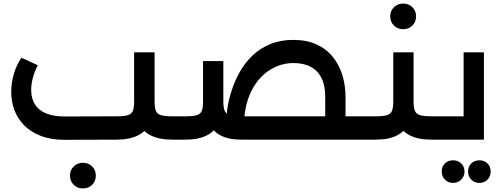

<svg xmlns="http://www.w3.org/2000/svg" viewBox="-20 -784 2805 1078"><path d="M343 1Q266 1 209 -21Q152 -43 115 -81Q78 -119 60.5 -167Q43 -215 43 -268Q43 -317 57 -366.5Q71 -416 100 -460L192 -418Q173 -380 164 -345Q155 -310 155 -280Q155 -231 176.5 -197.5Q198 -164 239.5 -147Q281 -130 342 -130L635 -131Q677 -131 698 -137.5Q719 -144 726 -162Q733 -180 733 -214V-490H848V-214Q848 -143 825 -95.5Q802 -48 755 -24Q708 0 635 0ZM946 0Q873 0 826 -24Q779 -48 756 -95.5Q733 -143 733 -214H848Q848 -180 855 -162Q862 -144 883 -137.5Q904 -131 946 -131H970V0ZM970 0V-131Q980 -131 985 -113Q990 -95 990 -66Q990 -36 985 -18Q980 0 970 0ZM445 274Q415 274 394 253.5Q373 233 373 202Q373 171 394 150.5Q415 130 445 130Q477 130 497.5 150.5Q518 171 518 202Q518 233 497.5 253.5Q477 274 445 274Z M1865 0V-131H2038V0ZM970 0Q959 0 954.5 -18Q950 -36 950 -67Q950 -96 954.5 -113.5Q959 -131 970 -131ZM1806 0V-240Q1806 -303 1785.5 -345Q1765 -387 1725 -408.5Q1685 -430 1628 -430Q1581 -430 1539 -413.5Q1497 -397 1462.5 -367Q1428 -337 1402.5 -293.5Q1377 -250 1363.5 -196.5Q1350 -143 1350 -80H1249Q1249 -123 1256.5 -174.5Q1264 -226 1282 -280Q1300 -334 1328.5 -384Q1357 -434 1399 -473.5Q1441 -513 1497.5 -536.5Q1554 -560 1626 -560Q1702 -560 1757.5 -534.5Q1813 -509 1849 -464Q1885 -419 1902.5 -361.5Q1920 -304 1920 -240V0ZM970 0V-131H1022Q1064 -131 1085 -137.5Q1106 -144 1113 -162Q1120 -180 1120 -214V-441H1234V-214Q1234 -143 1211 -95.5Q1188 -48 1141.5 -24Q1095 0 1022 0ZM1332 0Q1263 0 1218 -24Q1173 -48 1151.5 -95.5Q1130 -143 1130 -214H1234Q1234 -180 1241.5 -162Q1249 -144 1270 -137.5Q1291 -131 1332 -131H1920V0ZM2038 0V-131Q2049 -131 2053.5 -113Q2058 -95 2058 -66Q2058 -36 2053.5 -18Q2049 0 2038 0Z M2038 0V-131H2090Q2132 -131 2153 -137.5Q2174 -144 2181 -162Q2188 -180 2188 -214V-490H2302V-214Q2302 -143 2279 -95.5Q2256 -48 2209.5 -24Q2163 0 2090 0ZM2400 0Q2328 0 2281 -24Q2234 -48 2211 -95.5Q2188 -143 2188 -214H2302Q2302 -180 2309.5 -162Q2317 -144 2338 -137.5Q2359 -131 2400 -131H2440V0ZM2440 0V-131Q2451 -131 2455.5 -113Q2460 -95 2460 -66Q2460 -36 2455.5 -18Q2451 0 2440 0ZM2038 0Q2027 0 2022.5 -18Q2018 -36 2018 -67Q2018 -96 2022.5 -113.5Q2027 -131 2038 -131ZM2243 -620Q2213 -620 2192 -640.5Q2171 -661 2171 -692Q2171 -723 2192 -743.5Q2213 -764 2243 -764Q2275 -764 2295.5 -743.5Q2316 -723 2316 -692Q2316 -661 2295.5 -640.5Q2275 -620 2243 -620Z M2583 -490H2697V0H2440V-131H2583ZM2440 0Q2429 0 2424.5 -18Q2420 -36 2420 -67Q2420 -96 2424.5 -113.5Q2429 -131 2440 -131ZM2671 243Q2644 243 2626 224.5Q2608 206 2608 179Q2608 151 2626 133.5Q2644 116 2671 116Q2699 116 2717 133.5Q2735 151 2735 179Q2735 206 2717 224.5Q2699 243 2671 243ZM2524 243Q2496 243 2478 224.5Q2460 206 2460 179Q2460 151 2478 133.5Q2496 116 2524 116Q2551 116 2569.5 133.5Q2588 151 2588 179Q2588 206 2569.5 224.5Q2551 243 2524 243Z"/></svg>

Font: Alexandria Medium
Style: Regular
Weight: 500
Designer: Mohamed Gaber
Foundry: Kief Type Foundry
Version: Version 5.100